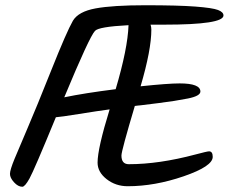

<svg xmlns="http://www.w3.org/2000/svg" viewBox="-20 -725 872 732"><path d="M606 -631H554Q557 -622 557 -612Q557 -535 516 -396Q621 -407 665 -407Q744 -407 744 -376Q744 -359 696.5 -349.5Q649 -340 584.5 -332Q520 -324 516 -323.5Q512 -323 505.5 -322.5Q499 -322 494 -321Q443 -150 443 -132Q443 -99 471 -99Q586 -99 725 -136Q770 -148 777 -148Q791 -148 791 -127Q791 -91 680.5 -53Q570 -15 467 -15Q421 -15 386.5 -42Q352 -69 352 -105Q352 -159 398 -308Q353 -302 281.5 -290.5Q210 -279 193 -278Q110 -76 92.5 -44.5Q75 -13 65 -13Q49 -13 33.5 -30Q18 -47 18 -62Q18 -77 35.5 -119.5Q53 -162 85.5 -237.5Q118 -313 176 -458.5Q234 -604 258 -646Q279 -681 344.5 -693Q410 -705 534.5 -705Q659 -705 724.5 -700Q790 -695 811 -687Q832 -679 832 -666Q832 -631 606 -631ZM421 -385Q467 -540 470 -629Q355 -623 342 -607Q321 -585 225 -354Q302 -370 421 -385Z"/></svg>

Font: Kalam
Style: Regular
Weight: 400
Designer: Lipi Raval (Devanagari and Latin), Jonny Pinhorn (Latin)
Foundry: Indian Type Foundry
Version: Version 2.001;PS 1.0;hotconv 1.0.79;makeotf.lib2.5.61930; tt